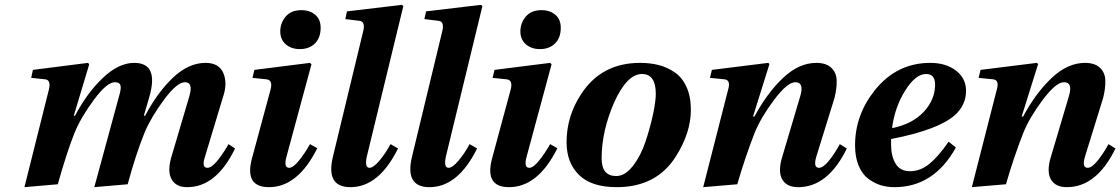

<svg xmlns="http://www.w3.org/2000/svg" viewBox="-20 -762 4633 794"><path d="M81 12 182 -391Q192 -431 167 -434L109 -440L116 -473L344 -502L349 -496L285 -283H290Q340 -378 405.5 -440Q471 -502 535 -502Q640 -502 596 -356L575 -284L580 -283Q631 -380 695.5 -441Q760 -502 830 -502Q886 -502 904 -459Q922 -416 901 -357L828 -115Q812 -68 838 -68Q855 -68 879 -97.5Q903 -127 925 -166L952 -148Q875 12 754 12Q709 12 690.5 -19Q672 -50 687 -107L763 -364Q780 -422 745 -422Q712 -422 658.5 -350Q605 -278 578 -214Q541 -122 508 0L370 12L475 -374Q482 -400 477.5 -411Q473 -422 455 -422Q422 -422 368 -349Q314 -276 288 -212Q256 -132 219 0Z M1139 -632Q1139 -667 1161.5 -693.5Q1184 -720 1226 -720Q1261 -720 1283.5 -701Q1306 -682 1306 -647Q1306 -606 1282.5 -582.5Q1259 -559 1220 -559Q1184 -559 1161.5 -579Q1139 -599 1139 -632ZM1022 -107 1099 -392Q1109 -431 1082 -434L1024 -440L1032 -473L1262 -502L1268 -496L1165 -115Q1152 -68 1176 -68Q1192 -68 1216 -97.5Q1240 -127 1262 -166L1292 -149Q1212 12 1092 12Q990 12 1022 -107Z M1357 -115 1482 -633Q1492 -673 1466 -676L1408 -683L1415 -715L1642 -742L1648 -737L1497 -115Q1487 -68 1508 -68Q1524 -68 1549 -97.5Q1574 -127 1595 -166L1626 -148Q1547 12 1429 12Q1326 12 1357 -115Z M1684 -115 1809 -633Q1819 -673 1793 -676L1735 -683L1742 -715L1969 -742L1975 -737L1824 -115Q1814 -68 1835 -68Q1851 -68 1876 -97.5Q1901 -127 1922 -166L1953 -148Q1874 12 1756 12Q1653 12 1684 -115Z M2132 -632Q2132 -667 2154.5 -693.5Q2177 -720 2219 -720Q2254 -720 2276.5 -701Q2299 -682 2299 -647Q2299 -606 2275.5 -582.5Q2252 -559 2213 -559Q2177 -559 2154.5 -579Q2132 -599 2132 -632ZM2015 -107 2092 -392Q2102 -431 2075 -434L2017 -440L2025 -473L2255 -502L2261 -496L2158 -115Q2145 -68 2169 -68Q2185 -68 2209 -97.5Q2233 -127 2255 -166L2285 -149Q2205 12 2085 12Q1983 12 2015 -107Z M2323 -174Q2323 -280 2382 -371Q2466 -502 2627 -502Q2669 -502 2704 -493Q2739 -484 2770 -463Q2801 -442 2819 -402.5Q2837 -363 2837 -308Q2837 -213 2775 -115Q2695 12 2530 12Q2426 12 2374.5 -38.5Q2323 -89 2323 -174ZM2468 -107Q2468 -34 2528 -34Q2565 -34 2597.5 -76Q2630 -118 2649.5 -176.5Q2669 -235 2680.5 -289Q2692 -343 2692 -374Q2692 -456 2635 -456Q2573 -456 2520 -339Q2468 -220 2468 -107Z M2888 12 2991 -391Q3003 -431 2976 -434L2916 -440L2924 -473L3157 -502L3162 -497L3094 -280H3100Q3152 -377 3218 -439.5Q3284 -502 3356 -502Q3396 -502 3417.5 -482Q3439 -462 3440 -429.5Q3441 -397 3431 -357L3356 -115Q3342 -68 3367 -68Q3384 -68 3408 -97.5Q3432 -127 3453 -166L3482 -148Q3404 12 3281 12Q3234 12 3215.5 -19Q3197 -50 3213 -107L3289 -363Q3307 -422 3269 -422Q3236 -422 3181.5 -349.5Q3127 -277 3101 -213Q3061 -111 3029 0Z M3516 -161Q3516 -286 3597 -388Q3688 -502 3827 -502Q3892 -502 3933.5 -470Q3975 -438 3975 -386Q3975 -328 3929 -286Q3860 -225 3665 -187V-163Q3665 -117 3683.5 -85.5Q3702 -54 3743 -54Q3786 -54 3823 -84Q3860 -114 3903 -176L3933 -152Q3842 12 3679 12Q3649 12 3622.5 4Q3596 -4 3571 -22.5Q3546 -41 3531 -76.5Q3516 -112 3516 -161ZM3669 -232Q3753 -249 3800 -299.5Q3847 -350 3847 -412Q3847 -456 3810 -456Q3766 -456 3723 -387Q3680 -318 3669 -232Z M3999 12 4102 -391Q4114 -431 4087 -434L4027 -440L4035 -473L4268 -502L4273 -497L4205 -280H4211Q4263 -377 4329 -439.5Q4395 -502 4467 -502Q4507 -502 4528.5 -482Q4550 -462 4551 -429.5Q4552 -397 4542 -357L4467 -115Q4453 -68 4478 -68Q4495 -68 4519 -97.5Q4543 -127 4564 -166L4593 -148Q4515 12 4392 12Q4345 12 4326.5 -19Q4308 -50 4324 -107L4400 -363Q4418 -422 4380 -422Q4347 -422 4292.5 -349.5Q4238 -277 4212 -213Q4172 -111 4140 0Z"/></svg>

Font: Lingua Franca
Style: Bold Italic
Weight: 700
Italic angle: -13°
Version: Version 1.19